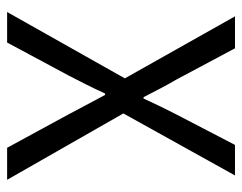

<svg xmlns="http://www.w3.org/2000/svg" viewBox="-92 -604 696 553"><g transform="rotate(90 256.5 -328.0)"><path d="M15.1 0 206.2 -339.1 27.6 -656.3H119.7L209.2 -488.4Q222.1 -466.4 233.8 -444.1Q245.4 -421.9 260.3 -393H264.3Q277.8 -421.9 288.4 -444.1Q299.1 -466.4 310.6 -488.4L397.9 -656.3H485.8L307.2 -334.8L498.4 0H406.2L310 -176.7Q297.4 -201.4 283.5 -226.8Q269.7 -252.1 253.9 -282.1H249.9Q236.1 -252.1 223.4 -226.8Q210.7 -201.4 197.8 -176.7L103 0Z"/></g></svg>

Font: Source Sans 3 VF
Style: Regular
Weight: 200
Designer: Paul D. Hunt
Foundry: Adobe
Version: Version 3.046;hotconv 1.0.118;makeotfexe 2.5.65603